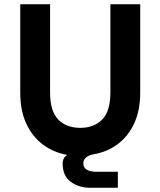

<svg xmlns="http://www.w3.org/2000/svg" viewBox="-20 -726 752 901"><path d="M533 155H400Q351 155 312.5 127.5Q274 100 274 41Q274 14 296 1Q233 -10 183.5 -46Q134 -82 104.5 -143.5Q75 -205 75 -292V-706H215V-292Q215 -205 253 -165.5Q291 -126 357 -126Q421 -126 459.5 -165Q498 -204 498 -292V-706H638V-292Q638 -208 610 -147.5Q582 -87 533.5 -50.5Q485 -14 424 -3Q371 6 371 41Q371 77 426 80H533Z"/></svg>

Font: Ulagadi Sans SemiBold
Style: Regular
Weight: 600
Designer: Ninad Kale (Devanagari), Jonny Pinhorn (Latin)
Foundry: Indian Type Foundry
Version: Version 3.01;March 29, 2020;FontCreator 12.0.0.2522 64-bit; 